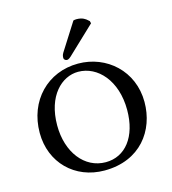

<svg xmlns="http://www.w3.org/2000/svg" viewBox="-103 -750 760 847"><g transform="rotate(-15 277.5 -326.5)"><path d="M270 -439C359 -439 436 -355 436 -221C436 -98 375 -22 286 -22C189 -22 120 -111 120 -234C120 -369 195 -439 270 -439ZM519 -235C519 -377 409 -474 279 -474C140 -474 37 -369 37 -222C37 -86 136 12 271 12C435 12 519 -105 519 -235ZM309 -663 229 -537C223 -527 223 -520 223 -514C223 -508 230 -502 237 -502C244 -502 251 -507 266 -522L381 -631L378 -642C376 -643 374 -645 372 -647C364 -654 351 -665 323 -665C318 -665 312 -664 309 -663Z"/></g></svg>

Font: Linux Libertine O C
Style: Regular
Weight: 400
Designer: Philipp H. Poll
Foundry: Philipp H. Poll
Version: Version 4.0.3